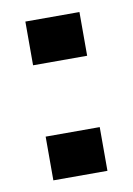

<svg xmlns="http://www.w3.org/2000/svg" viewBox="-57 -454 342 493"><g transform="rotate(-10 113.5 -207.0)"><path d="M43 -300V-414H184V-300ZM43 0V-114H184V0Z"/></g></svg>

Font: Big Shoulders Display
Style: Bold
Weight: 700
Designer: Patric King
Foundry: XO Type Co
Version: Version 1.000; ttfautohint (v1.8.2)